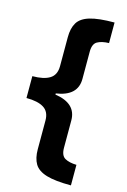

<svg xmlns="http://www.w3.org/2000/svg" viewBox="-131 -775 655 993"><g transform="rotate(15 197.0 -278.0)"><path d="M354 158Q269 158 222.5 144Q176 130 158 100Q140 70 140 22V-132Q140 -179 108 -199Q76 -219 15 -219V-336Q76 -336 108 -356Q140 -376 140 -423V-578Q140 -626 158 -656Q176 -686 222.5 -700Q269 -714 354 -714V-604Q315 -603 292 -590Q269 -577 269 -535V-389Q269 -298 155 -281V-275Q269 -258 269 -167V-21Q269 21 292 34Q315 47 354 48Z"/></g></svg>

Font: Noto Sans Tai Tham
Style: Bold
Weight: 700
Designer: Monotype Design Team 2013. Revised by David WIlliams 2020
Foundry: Monotype Imaging Inc.
Version: Version 2.002; ttfautohint (v1.8.4.7-5d5b)